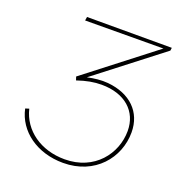

<svg xmlns="http://www.w3.org/2000/svg" viewBox="-127 -813 888 930"><g transform="rotate(20 317.0 -348.0)"><path d="M297 4C461 4 559 -117 559 -248C559 -353 487 -423 370 -434C335 -437 300 -433 264 -425L600 -685L602 -700H165L162 -681L565 -683L214 -411L220 -393C267 -409 306 -416 344 -416C465 -416 539 -349 539 -248C539 -131 452 -15 298 -15C175 -15 79 -83 54 -187L35 -181C58 -72 162 4 297 4Z"/></g></svg>

Font: Fixel Display Thin
Style: Italic
Weight: 100
Italic angle: -10°
Designer: AlfaBravo + MacPaw
Foundry: Kyrylo Tkachov, Marchela Mozhyna, Serhii Makarenko, Maria Weinstein, Zakhar Kryvoshyya
Version: Version 1.210;Glyphs 3.2 (3217)